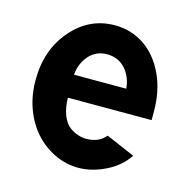

<svg xmlns="http://www.w3.org/2000/svg" viewBox="-87 -620 707 718"><g transform="rotate(15 267.0 -261.0)"><path d="M171.9 -317.9C173.8 -346.7 184.1 -371.6 202.1 -392.6C220.2 -413.6 243.7 -423.8 272.5 -423.8C301.8 -423.8 325.7 -413.1 343.8 -392.6C361.8 -372.1 371.6 -347.2 374 -317.9ZM277.3 -98.1C266.1 -98.1 255.4 -100.1 245.1 -103.5C234.9 -106.9 223.6 -112.3 211.9 -121.1C200.2 -129.9 190.9 -143.6 183.6 -162.1C176.3 -180.7 172.4 -202.6 171.9 -229H496.1V-262.2C496.1 -314.5 486.8 -361.3 467.8 -402.8C448.7 -444.3 422.4 -477.5 388.2 -501C354 -524.4 315.4 -536.1 272.5 -536.1C207 -536.1 151.9 -510.3 106.4 -458C61 -405.8 38.1 -340.3 38.1 -262.2C38.1 -223.1 43.9 -186.5 56.6 -151.9C69.3 -117.2 86.9 -87.9 108.4 -64C129.9 -40 155.3 -21 184.6 -6.8C213.9 7.3 245.1 14.2 277.3 14.2C312 14.2 346.2 5.4 381.3 -11.7C416.5 -28.8 443.8 -52.2 463.9 -82.5L352.5 -130.4C335 -108.9 310.1 -98.1 277.3 -98.1Z"/></g></svg>

Font: Tuffy
Style: Bold
Weight: 700
Designer: Thatcher Ulrich, Karoly Barta, Michael Everson
Version: Version 001.270